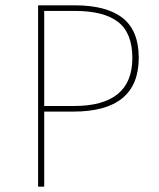

<svg xmlns="http://www.w3.org/2000/svg" viewBox="-20 -701 598 721"><path d="M261 -681Q380 -681 440.5 -633.5Q501 -586 501 -484Q501 -282 256 -282H146V0H123V-681ZM258 -303Q477 -303 477 -483Q477 -577 423.5 -618.5Q370 -660 261 -660H146V-303Z"/></svg>

Font: FiraGO Thin
Style: Regular
Weight: 100
Designer: bBox Type
Foundry: bBox Type GmbH
Version: Version 1.001;PS 001.001;hotconv 1.0.88;makeotf.lib2.5.64775